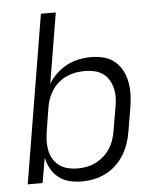

<svg xmlns="http://www.w3.org/2000/svg" viewBox="-53 -781 706 836"><g transform="rotate(-5 300.0 -363.5)"><path d="M272 8Q244 8 217.5 1.5Q191 -5 170.5 -21Q150 -37 137 -60.5Q124 -84 119 -110L100 0H35L157 -735H222L171 -428Q186 -452 206.5 -471.5Q227 -491 252 -504Q277 -517 304 -522.5Q331 -528 357 -528Q386 -528 413 -521Q440 -514 460.5 -497Q481 -480 493.5 -456Q506 -432 511 -405Q516 -378 515 -349.5Q514 -321 509 -292L492 -192Q488 -166 479.5 -140.5Q471 -115 456.5 -91Q442 -67 421.5 -47.5Q401 -28 376 -15.5Q351 -3 324.5 2.5Q298 8 272 8ZM258 -50Q278 -50 298.5 -54Q319 -58 338 -67.5Q357 -77 373 -91.5Q389 -106 400.5 -124Q412 -142 418.5 -162Q425 -182 428 -202L445 -302Q449 -323 449.5 -344Q450 -365 445 -385Q440 -405 429.5 -422Q419 -439 403 -450Q387 -461 366.5 -465.5Q346 -470 325 -470Q305 -470 285 -466.5Q265 -463 246 -454.5Q227 -446 210.5 -432Q194 -418 182.5 -400.5Q171 -383 164 -364Q157 -345 154 -325L138 -225Q134 -203 133.5 -181.5Q133 -160 137 -139.5Q141 -119 151.5 -101.5Q162 -84 178.5 -72Q195 -60 215.5 -55Q236 -50 258 -50Z"/></g></svg>

Font: Iosevka SS04 Lt Ex Obl
Style: Regular
Weight: 300
Width: 7
Italic angle: -9°
Monospace: yes
Designer: Belleve Invis
Foundry: Belleve Invis
Version: Version 19.0.0; ttfautohint (v1.8.4)